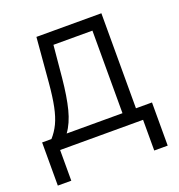

<svg xmlns="http://www.w3.org/2000/svg" viewBox="-125 -634 828 890"><g transform="rotate(-20 289.0 -189.0)"><path d="M9.8 -61.5H55.7Q78.6 -86.9 93.8 -118.7Q108.9 -150.4 118.4 -196.5Q127.9 -242.7 133.8 -311.5L152.3 -530.3H472.7V-61.5H551.8V151.4H485.4V0H76.2V151.4H9.8ZM406.2 -61.5V-468.8H213.9L199.2 -311.5Q190.4 -220.7 175 -160.9Q159.7 -101.1 130.9 -61.5Z"/></g></svg>

Font: Pretendard Light
Style: Regular
Weight: 300
Designer: Base glyphs from Inter by Rasmus Andersson; Hangeul glyphs from Noto Sans CJK(Source Han Sans) by Jang Soo-young and Kan
Foundry: Kil Hyung-jin
Version: Version 1.309